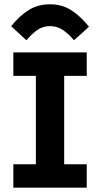

<svg xmlns="http://www.w3.org/2000/svg" viewBox="-20 -870 464 890"><path d="M41.8 0V-108.7H201L146.3 -62.5V-564.5L201 -518.3H41.8V-627H382.1V-518.3H219.6L277.5 -564.5V-62.5L219.6 -108.7H382.1V0ZM102.6 -683.3 31.7 -748.5Q72.7 -799.2 114.9 -824.6Q157.2 -850.1 211.9 -850.1Q266.7 -850.1 309.1 -823.5Q351.4 -796.9 392.5 -746.2L322.8 -683.3Q302.3 -709 274.7 -728.9Q247.1 -748.9 211.9 -748.9Q176.7 -748.9 150.2 -729Q123.6 -709.1 102.6 -683.3Z"/></svg>

Font: Anaheim
Style: Regular
Weight: 400
Designer: Vernon Adams
Foundry: Vernon Adams
Version: Version 2.001